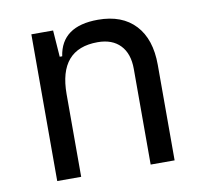

<svg xmlns="http://www.w3.org/2000/svg" viewBox="-64 -597 715 667"><g transform="rotate(-10 293.0 -263.5)"><path d="M415.5 0V-337.4Q415.5 -391.6 387.2 -421.1Q358.9 -450.7 307.6 -450.7Q170.4 -450.7 170.4 -291.5V0H85.9V-517.6H162.6L169.4 -423.8H178.2Q193.4 -527.3 322.3 -527.3Q407.2 -527.3 453.6 -477.5Q500 -427.7 500 -336.9V0Z"/></g></svg>

Font: Cascadia Code PL SemiLight
Style: Regular
Weight: 350
Monospace: yes
Designer: Aaron Bell
Foundry: Saja Typeworks
Version: Version 2404.023; ttfautohint (v1.8.4)